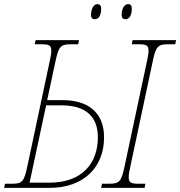

<svg xmlns="http://www.w3.org/2000/svg" viewBox="-35 -908 871 928"><path d="M572 -815C592 -815 602 -838 602 -865C602 -882 596 -888 584 -888C563 -888 553 -860 553 -837C553 -820 561 -815 572 -815ZM424 -815C444 -815 454 -838 454 -865C454 -882 447 -888 436 -888C415 -888 405 -860 405 -837C405 -820 412 -815 424 -815ZM-15 0H205C369 0 468 -99 468 -244C468 -365 390 -424 268 -424H193L232 -606C248 -683 257 -694 307 -694H343L347 -714H137L133 -694H169C201 -694 213 -689 213 -663C213 -650 210 -632 204 -606L98 -108C82 -31 73 -20 25 -20H-11ZM454 0H664L668 -20H633C600 -20 587 -25 587 -51C587 -64 590 -82 596 -108L702 -606C718 -683 727 -694 777 -694H812L816 -714H606L602 -694H637C670 -694 683 -689 683 -663C683 -650 680 -632 674 -606L568 -108C552 -31 543 -20 493 -20H458ZM108 -25 188 -399H260C384 -399 438 -341 438 -244C438 -123 366 -25 203 -25Z"/></svg>

Font: Noto Serif SemiCondensed Thin
Style: Italic
Weight: 100
Width: 4
Italic angle: -12°
Designer: Monotype Design Team
Foundry: Monotype Imaging Inc.
Version: Version 2.013